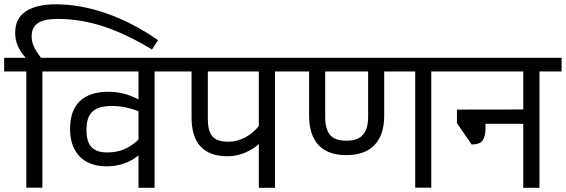

<svg xmlns="http://www.w3.org/2000/svg" viewBox="-27 -890 2682 910"><path d="M123 -717.8Q123 -694.3 132.6 -671.6Q142.1 -648.9 167.5 -616.2H281.2V-551.3H173.8V-0.5H97.7V-551.3H-7.3V-616.2H94.7Q68.4 -645.5 56.6 -674.3Q44.9 -703.1 44.9 -734.4Q44.9 -803.7 96.2 -836.7Q147.5 -869.6 236.8 -869.6Q354.5 -869.6 478.3 -826.2Q602.1 -782.7 722.2 -699.7L693.4 -655.3Q576.2 -727.1 466.6 -763.7Q356.9 -800.3 247.1 -800.3Q180.7 -800.3 151.9 -780Q123 -759.8 123 -717.8Z M810.5 -551.3H705.6V0H629.4V-153.3Q598.6 -127.9 559.6 -114.7Q520.5 -101.6 477.5 -101.6Q427.2 -101.6 388.4 -120.8Q349.6 -140.1 327.4 -180.2Q305.2 -220.2 305.2 -279.8Q305.2 -366.7 351.6 -410.9Q397.9 -455.1 488.3 -455.1Q560.1 -455.1 629.4 -418.9V-551.3H264.2V-616.2H810.5ZM629.4 -228.5V-362.8Q566.4 -387.7 503.4 -387.7Q440.9 -387.7 411.9 -361.8Q382.8 -335.9 382.8 -274.9Q382.8 -216.8 407 -192.1Q431.2 -167.5 480.5 -167.5Q526.4 -167.5 561.8 -182.6Q597.2 -197.8 629.4 -228.5Z M1381.3 -551.3H1276.4V0H1199.7V-207Q1168.9 -179.7 1129.9 -164.6Q1090.8 -149.4 1051.8 -149.4Q966.3 -149.4 923.6 -195.6Q880.9 -241.7 880.9 -333V-551.3H795.4V-616.2H1381.3ZM1199.7 -551.3H958V-325.7Q958 -270.5 979.2 -244.4Q1000.5 -218.3 1054.2 -218.3Q1094.2 -218.3 1131.6 -236.8Q1168.9 -255.4 1199.7 -292.5Z M2122.6 -551.3H2017.1V-0.5H1940.9V-551.3H1793.9V-340.8Q1793.9 -250.5 1748 -202.6Q1702.1 -154.8 1614.3 -154.8Q1526.9 -154.8 1482.4 -202.6Q1438 -250.5 1438 -342.3V-551.3H1366.7V-616.2H2122.6ZM1717.8 -551.3H1514.2V-336.9Q1514.2 -279.3 1536.9 -251.2Q1559.6 -223.1 1613.3 -223.1Q1669.9 -223.1 1693.8 -251.7Q1717.8 -280.3 1717.8 -337.4Z M2634.8 -551.3H2529.8V0H2453.1V-303.2H2273.9V-279.8Q2273.9 -243.7 2260.5 -224.4Q2247.1 -205.1 2208.5 -205.1L2138.7 -306.6V-370.6L2453.1 -371.1V-551.3H2107.9V-616.2H2634.8Z"/></svg>

Font: Varta
Style: Regular
Weight: 400
Designer: Joana Correia, Viktoriya Grabowska, Eben Sorkin
Foundry: Sorkin Type
Version: Version 1.003; ttfautohint (v1.3) -l 8 -r 24 -G 200 -x 12 -H